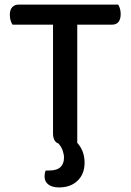

<svg xmlns="http://www.w3.org/2000/svg" viewBox="-20 -627 572 840"><path d="M318 -519V-2Q350 33 350 85Q350 134 319.5 163.5Q289 193 238 193Q209 193 192 180.5Q175 168 175 145Q175 139 176 132Q177 125 180 119H194Q229 119 244.5 104Q260 89 260 63Q260 49 254.5 32.5Q249 16 236 1Q212 -7 212 -44V-519H35Q30 -526 26.5 -537Q23 -548 23 -562Q23 -584 33.5 -595.5Q44 -607 62 -607H497Q501 -601 504.5 -590Q508 -579 508 -566Q508 -519 469 -519Z"/></svg>

Font: Baloo 2 Medium
Style: Regular
Weight: 500
Designer: Sarang Kulkarni and Ek Type
Foundry: Ek Type
Version: Version 1.640;hotconv 1.0.111;makeotfexe 2.5.65597; ttfautoh